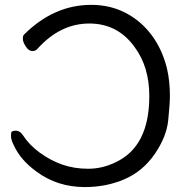

<svg xmlns="http://www.w3.org/2000/svg" viewBox="-20 -739 765 783"><path d="M326.2 23.9Q213.9 23.9 128.9 -39.1Q63 -86.9 36.1 -147Q24.9 -168.9 24.9 -183.1Q24.9 -185.1 25.4 -195.6Q25.9 -206.1 44.9 -206.1Q61 -206.1 73.2 -188Q99.1 -147.9 142.1 -116.5Q185.1 -85 233.6 -67.9Q282.2 -50.8 339.8 -50.8Q397 -50.8 451.2 -77.1Q588.9 -141.1 588.9 -347.2Q588.9 -465.8 529.8 -545.9Q460.9 -643.1 344.2 -643.1Q226.1 -643.1 133.8 -541Q126 -530.8 111.8 -530.8Q97.2 -530.8 85.2 -549.3Q73.2 -567.9 73.2 -580.1Q73.2 -581.1 73.7 -588.1Q74.2 -595.2 80.1 -600.1Q201.2 -719.2 352.1 -719.2Q429.2 -719.2 492.2 -686.5Q555.2 -653.8 598.6 -595.5Q642.1 -537.1 661.1 -459Q672.9 -408.2 672.9 -348.1Q672.9 -315.9 666 -248.5Q659.2 -181.2 611.1 -111.1Q563 -41 488.5 -8.5Q414.1 23.9 326.2 23.9Z"/></svg>

Font: LXGW WenKai Screen
Style: Regular
Weight: 400
Designer: LXGW / Fontworks Inc.
Foundry: LXGW / Fontworks Inc.
Version: Version 1.510;January 18,2025